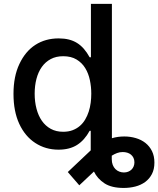

<svg xmlns="http://www.w3.org/2000/svg" viewBox="-20 -747 802 972"><path d="M78.1 -422.9Q108.3 -487.2 159.1 -519.9Q209.9 -552.6 277 -552.6Q305.4 -552.6 328.3 -546.9Q351.2 -541.2 370 -529.5Q388.8 -517.8 404.5 -499.8Q420.1 -481.9 433.9 -457H440.3V-727.3H546.5V-47.2Q575.6 -56.1 609.4 -56.1Q639.9 -56.1 667.6 -47.9Q695.3 -39.8 716.3 -23.3Q737.2 -6.7 749.5 18.1Q761.7 43 761.7 76Q761.7 110.1 748.9 134.4Q736.2 158.7 714.7 174.4Q693.2 190 665.1 197.3Q637.1 204.5 606.2 204.5Q544.7 204.5 508.9 181.1Q472.7 157.3 455.6 121.4L381.4 191.1L323.2 123.9L439.3 14.2V-84.9H433.9Q408 -37.3 370.2 -13.3Q332.4 10.7 276.3 10.7Q210.6 10.7 158.7 -23.1Q106.9 -56.8 77.6 -119.9Q48.3 -182.9 48.3 -271.7Q48.3 -360.1 78.1 -422.9ZM299.7 -79.9Q326.7 -79.9 347.7 -87.9Q368.6 -95.9 384.4 -109.6Q400.2 -123.2 411.2 -141.9Q422.2 -160.5 429.2 -182Q436.1 -203.5 439.1 -226.7Q442.1 -250 442.1 -272.7Q442.1 -307.5 435 -341.4Q427.9 -375.4 411.4 -402.3Q394.9 -429.3 367.5 -445.8Q340.2 -462.4 299.7 -462.4Q263.8 -462.4 236.9 -448Q209.9 -433.6 191.8 -408.2Q173.7 -382.8 164.6 -348Q155.5 -313.2 155.5 -272.7Q155.5 -231.9 164.8 -196.6Q174 -161.2 192.1 -135.3Q210.2 -109.4 237.2 -94.6Q264.2 -79.9 299.7 -79.9ZM545.8 58.6Q545.8 75.3 550.8 87.9Q555.8 100.5 564.3 109Q572.8 117.5 584 121.8Q595.2 126.1 607.2 126.1Q619 126.1 628.9 122.2Q638.8 118.3 645.8 111.5Q652.7 104.8 656.6 95.3Q660.5 85.9 660.5 74.9Q660.5 61.8 655.7 52Q650.9 42.3 642.9 35.7Q634.9 29.1 624.1 25.9Q613.3 22.7 601.2 22.7Q586.3 22.7 572.8 27.7Q559.3 32.7 545.8 41.2Z"/></svg>

Font: Inter P Medium
Style: Regular
Weight: 500
Designer: Rasmus Andersson
Foundry: rsms
Version: Version 3.018;git-588b23468